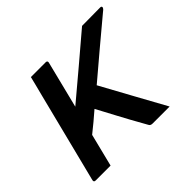

<svg xmlns="http://www.w3.org/2000/svg" viewBox="-129 -698 862 862"><g transform="rotate(-45 302.0 -267.5)"><path d="M127 0H32Q21 0 23 -11L130 -435Q138 -466 144.5 -491.5Q151 -517 155 -534H250Q254 -534 257 -531Q259 -527 258 -523L202 -299Q271 -357 341 -416Q411 -475 480 -534L596 -535Q606 -535 604 -526Q603 -524 601 -521Q599 -518 591 -512Q525 -457 462 -404Q399 -351 338 -299Q379 -224 419.5 -150Q460 -76 502 0H394Q380 0 376 -10Q373 -16 361.5 -36Q350 -56 335 -83.5Q320 -111 304.5 -140Q289 -169 276 -193.5Q263 -218 256 -231Q234 -212 211.5 -193Q189 -174 166 -156Z"/></g></svg>

Font: Recursive Mn Lnr St Med
Style: Italic
Weight: 500
Italic angle: -15°
Monospace: yes
Version: Version 1.079;hotconv 1.0.112;makeotfexe 2.5.65598; ttfautoh